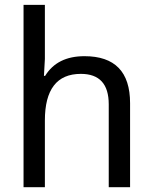

<svg xmlns="http://www.w3.org/2000/svg" viewBox="-20 -780 640 800"><path d="M433.1 0V-345.2Q433.1 -472.2 316.9 -472.2Q167 -472.2 167 -277.8V0H78.1V-759.8H167V-534.2L163.1 -463.9H168Q218.3 -545.9 332 -545.9Q522 -545.9 522 -350.1V0Z"/></svg>

Font: Droid Sans Mono
Style: Regular
Weight: 400
Monospace: yes
Version: Version 1.00 build 112